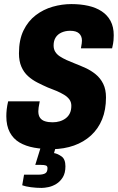

<svg xmlns="http://www.w3.org/2000/svg" viewBox="-20 -720 578 942"><path d="M237 12Q189 12 147.5 4.5Q106 -3 75.5 -21Q45 -39 28 -71Q11 -103 11 -150Q11 -166 13 -184Q15 -202 20 -223H175Q171 -203 169.5 -192.5Q168 -182 168 -174Q168 -154 176.5 -142Q185 -130 201 -125Q217 -120 238 -120Q257 -120 273.5 -125Q290 -130 303 -140Q316 -150 323 -165Q330 -180 330 -201Q330 -219 320.5 -232Q311 -245 294.5 -255Q278 -265 257 -274Q236 -283 214 -291Q189 -302 163.5 -315Q138 -328 117.5 -346.5Q97 -365 85 -392.5Q73 -420 73 -458Q73 -525 95.5 -571Q118 -617 155.5 -645.5Q193 -674 238.5 -687Q284 -700 330 -700Q375 -700 413 -691.5Q451 -683 479 -664.5Q507 -646 522.5 -617Q538 -588 538 -547Q538 -537 537 -522.5Q536 -508 530 -483H377Q380 -499 381 -507Q382 -515 382 -521Q382 -543 368 -556Q354 -569 324 -569Q301 -569 282 -560.5Q263 -552 253 -536Q243 -520 243 -497Q243 -479 251 -466Q259 -453 273.5 -443.5Q288 -434 306.5 -425.5Q325 -417 346 -409Q372 -399 399.5 -386.5Q427 -374 450 -355Q473 -336 486.5 -308.5Q500 -281 500 -242Q500 -181 481 -134.5Q462 -88 426.5 -55.5Q391 -23 343 -6Q295 11 237 12ZM184 202Q158 202 131.5 198.5Q105 195 89 189L98 137H169Q189 137 201 131Q213 125 213 105Q213 95 205.5 92Q198 89 180 89H153L190 -30H263L245 31Q263 34 282 47.5Q301 61 301 96Q301 129 288 150Q275 171 256 182.5Q237 194 217.5 198Q198 202 184 202Z"/></svg>

Font: Archivo Condensed ExtraBold
Style: Italic
Weight: 800
Width: 3
Italic angle: -10°
Designer: Hector Gatti
Foundry: Omnibus-Type
Version: Version 2.001